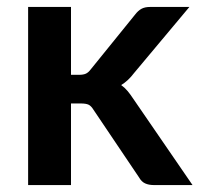

<svg xmlns="http://www.w3.org/2000/svg" viewBox="-20 -533 574 553"><path d="M184.5 -513V-317.5H207.5Q220 -317.5 227.2 -320.8Q234.5 -324 242 -334L369.5 -491.5Q377.5 -502 387.2 -507.5Q397 -513 412.5 -513H525.5L366 -322.5Q349 -300 329 -288Q339.5 -280.5 347.8 -270.5Q356 -260.5 363.5 -249L534.5 0H423Q408.5 0 398 -4.8Q387.5 -9.5 380.5 -22L249.5 -216.5Q242.5 -228 235 -231.5Q227.5 -235 212.5 -235H184.5V0H61V-513Z"/></svg>

Font: LatoLatin
Style: Bold
Weight: 700
Designer: Lukasz Dziedzic with Adam Twardoch and Botio Nikoltchev
Foundry: tyPoland Lukasz Dziedzic
Version: Version 2.015; 2015-08-06; http://www.latofonts.com/